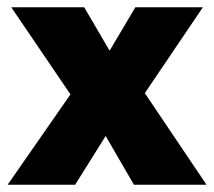

<svg xmlns="http://www.w3.org/2000/svg" viewBox="-20 -509 590 529"><path d="M349 0 244 -181 204 -205 11 -489H212L315 -313L353 -291L549 0ZM1 0 202 -289 301 -182 187 0ZM347 -205 248 -312 353 -489H539Z"/></svg>

Font: Outfit Thin ExtraBold
Style: Regular
Weight: 800
Version: Version 1.100;gftools[0.9.27]